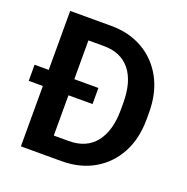

<svg xmlns="http://www.w3.org/2000/svg" viewBox="-127 -829 920 947"><g transform="rotate(20 333.0 -355.5)"><path d="M294.9 0H82.5V-316.9H8.3V-401.4H82.5V-710.9H297.9Q393.1 -710.9 465.6 -668.9Q538.1 -627 578.9 -551Q619.6 -475.1 619.6 -373V-337.4Q619.6 -235.8 578.9 -159.9Q538.1 -84 465.1 -42Q392.1 0 294.9 0ZM343.3 -401.4V-316.9H216.8V-105.5H294.9Q387.7 -105.5 435.8 -166.7Q483.9 -228 483.9 -337.4V-374Q483.9 -485.8 435.8 -545.4Q387.7 -605 297.9 -605H216.8V-401.4Z"/></g></svg>

Font: Vazirmatn UI SemiBold
Style: Regular
Weight: 600
Designer: Saber Rastikerdar
Foundry: Saber Rastikerdar
Version: Version 33.003